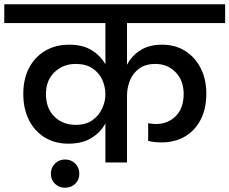

<svg xmlns="http://www.w3.org/2000/svg" viewBox="-44 -760 1073 898"><path d="M276 -88Q213 -88 165.5 -117Q118 -146 91.5 -198.5Q65 -251 65 -321Q65 -391 92 -442.5Q119 -494 167.5 -522.5Q216 -551 280 -551Q343 -551 385 -525Q427 -499 449 -459V-652H-24V-740H1009V-652H550V-457Q571 -498 612 -524.5Q653 -551 714 -551Q776 -551 822.5 -521.5Q869 -492 895 -440.5Q921 -389 921 -323Q921 -251 894 -199.5Q867 -148 820 -121Q773 -94 713 -94Q677 -94 649 -101V-184Q657 -182 667 -181Q677 -180 686 -180Q741 -180 778 -217Q815 -254 815 -321Q815 -384 777 -422.5Q739 -461 683 -461Q636 -461 606.5 -439Q577 -417 563.5 -383Q550 -349 550 -312V0H449V-183Q427 -141 383.5 -114.5Q340 -88 276 -88ZM310 -176Q358 -176 388.5 -198Q419 -220 434 -253Q449 -286 449 -319Q449 -354 434.5 -386.5Q420 -419 389 -440Q358 -461 310 -461Q252 -461 211.5 -423Q171 -385 171 -320Q171 -253 210.5 -214.5Q250 -176 310 -176ZM260 118Q232 118 213 99.5Q194 81 194 53Q194 24 213 5Q232 -14 260 -14Q289 -14 308 5Q327 24 327 53Q327 81 308 99.5Q289 118 260 118Z"/></svg>

Font: Poppins Medium
Style: Regular
Weight: 500
Designer: Ninad Kale (Devanagari), Jonny Pinhorn (Latin)
Version: Version 5.002